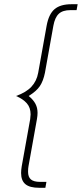

<svg xmlns="http://www.w3.org/2000/svg" viewBox="-20 -778 388 910"><path d="M80 42Q80 28 83 10L123 -213Q125 -229 125 -236Q125 -268 107 -288.5Q89 -309 56 -323Q104 -340 129 -367Q154 -394 161 -433L201 -656Q211 -711 238.5 -734.5Q266 -758 319 -758H348L343 -730H314Q277 -730 258.5 -712.5Q240 -695 233 -656L193 -433Q185 -394 169 -370Q153 -346 116 -323Q138 -305 148 -286Q158 -267 158 -243Q158 -230 155 -213L115 10Q113 20 113 36Q113 61 126.5 72.5Q140 84 170 84H200L195 112H165Q121 112 100.5 95Q80 78 80 42Z"/></svg>

Font: KoHo ExtraLight
Style: Italic
Weight: 275
Italic angle: -10°
Version: Version 1.000; ttfautohint (v1.6)